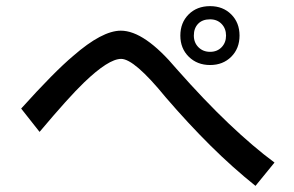

<svg xmlns="http://www.w3.org/2000/svg" viewBox="-20 -633 960 626"><path d="M568 -517Q568 -559 595 -586Q622 -613 665 -613Q707 -613 734 -586Q761 -559 761 -517Q761 -475 734 -448Q707 -421 665 -421Q623 -421 595.5 -448Q568 -475 568 -517ZM665 -570Q640 -570 626 -555.5Q612 -541 612 -517Q612 -494 627 -479Q642 -464 665 -464Q688 -464 702.5 -479Q717 -494 717 -517Q717 -540 702.5 -555Q688 -570 665 -570ZM49 -279Q103 -339 145.5 -382Q188 -425 219 -451Q313 -533 374 -533Q451 -533 556 -408Q647 -305 726.5 -229.5Q806 -154 875 -103L813 -27Q738 -87 665.5 -159Q593 -231 520 -316Q418 -441 375 -441Q334 -441 254 -364Q229 -340 193 -300Q157 -260 109 -203Z"/></svg>

Font: BM YEONSUNG
Style: Regular
Weight: 400
Designer: Bongjin Kim; Myungsoo Han; Jaehyun Keum; Jihee Min; Dokyung Lee; Chorong Kim; Jooyeon Kang; Sang-a Kim;
Foundry: Sandoll Communications Inc.
Version: Version 1.000;PS 1;hotconv 16.6.51;makeotf.lib2.5.65220